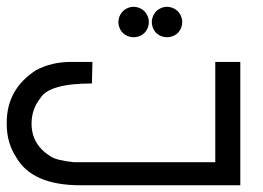

<svg xmlns="http://www.w3.org/2000/svg" viewBox="-20 -550 782 570"><path d="M475.6 -529.8Q487.3 -529.8 498 -523.9Q508.8 -518.1 514.9 -507.1Q521 -496.1 521 -484.4Q521 -472.7 515.1 -461.9Q509.3 -451.2 498.5 -445.3Q487.8 -439.5 475.6 -439.5Q463.9 -439.5 453.1 -445.3Q442.4 -451.2 436.5 -461.9Q430.7 -472.7 430.7 -484.4Q430.7 -496.1 436.8 -507.1Q442.9 -518.1 453.6 -523.9Q464.4 -529.8 475.6 -529.8ZM376.5 -529.8Q388.2 -529.8 398.9 -523.9Q409.7 -518.1 415.8 -507.1Q421.9 -496.1 421.9 -484.4Q421.9 -472.7 416 -461.9Q410.2 -451.2 399.4 -445.3Q388.7 -439.5 376.5 -439.5Q364.7 -439.5 354 -445.3Q343.3 -451.2 337.4 -461.9Q331.5 -472.7 331.5 -484.4Q331.5 -496.1 337.6 -507.1Q343.8 -518.1 354.5 -523.9Q365.2 -529.8 376.5 -529.8ZM191.4 -366.2H254.4L252.9 -302.2Q125.5 -302.2 99.6 -258.3Q73.7 -225.6 73.7 -183.1Q73.7 -120.1 131.3 -85Q148.9 -73.7 199.7 -68.4H619.1V-366.2H693.4V0H218.8Q76.2 0 28.8 -82Q0 -125.5 0 -180.7V-186Q0 -286.1 87.4 -341.8Q133.3 -366.2 191.4 -366.2Z"/></svg>

Font: Gasq
Style: Regular
Weight: 400
Designer: Husham Jawad
Version: Version 1.00;December 29, 2020;FontCreator 13.0.0.2683 32-bi